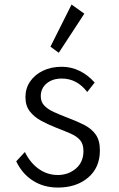

<svg xmlns="http://www.w3.org/2000/svg" viewBox="-20 -828 536 864"><path d="M240.5 16Q324 16 376.8 -29Q429.5 -74 429.5 -151Q429.5 -196 411 -222.2Q392.5 -248.5 359 -265.8Q325.5 -283 281 -299.5Q250 -311.5 223.2 -323.5Q196.5 -335.5 180 -352.2Q163.5 -369 163.5 -395Q163.5 -430.5 189.8 -452.5Q216 -474.5 258 -474.5Q326.5 -474.5 372.5 -414L406 -456.5Q376 -490.5 338.2 -509Q300.5 -527.5 257.5 -527.5Q210.5 -527.5 173.5 -509.8Q136.5 -492 115.5 -461.2Q94.5 -430.5 94.5 -391Q94.5 -352 114.2 -326.8Q134 -301.5 164.5 -285Q195 -268.5 227.5 -255.5Q269 -239.5 297.5 -227Q326 -214.5 340.8 -197Q355.5 -179.5 355.5 -148.5Q355.5 -98.5 321.5 -69.5Q287.5 -40.5 240 -40.5Q193 -40.5 154.5 -67.8Q116 -95 92 -144L53 -102Q80 -45.5 128.5 -14.8Q177 16 240.5 16ZM244.5 -590.5 359.5 -766.5 302 -807.5 207 -618Z"/></svg>

Font: Spartan
Style: Regular
Weight: 400
Designer: Matt Bailey, Mirko Velimirovic
Foundry: Matt Bailey
Version: Version 1.003; ttfautohint (v1.8.3)